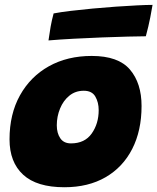

<svg xmlns="http://www.w3.org/2000/svg" viewBox="-20 -758 644 786"><path d="M243.5 8.5Q130.5 8.5 74.8 -42.8Q19 -94 19 -187.5Q19 -291 61.8 -367.8Q104.5 -444.5 180.2 -486.8Q256 -529 355.5 -529Q464.5 -529 512 -473.2Q559.5 -417.5 559.5 -324Q559.5 -223 521.2 -148.2Q483 -73.5 412.2 -32.5Q341.5 8.5 243.5 8.5ZM270.5 -171Q327 -171 355.5 -211.5Q384 -252 384 -307Q384 -339 370.2 -362.8Q356.5 -386.5 323 -386.5Q288.5 -386.5 263.8 -366.2Q239 -346 225.8 -313.5Q212.5 -281 212.5 -245Q212.5 -213 226.8 -192Q241 -171 270.5 -171ZM577 -609.5Q551 -609.5 503.5 -608.2Q456 -607 398.2 -604.8Q340.5 -602.5 282.8 -599.5Q225 -596.5 178.5 -592.5Q182.5 -621.5 187.2 -648.5Q192 -675.5 199.5 -703Q228 -708.5 269.8 -713.5Q311.5 -718.5 359.5 -723Q407.5 -727.5 454.8 -730.8Q502 -734 541.2 -736Q580.5 -738 604.5 -738Q602.5 -723.5 595.2 -686.8Q588 -650 577 -609.5Z"/></svg>

Font: Grandstander Black
Style: Italic
Weight: 900
Italic angle: -15°
Designer: Tyler Finck
Foundry: Etcetera Type Co
Version: Version 1.200; ttfautohint (v1.8.3)